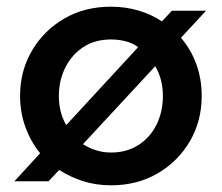

<svg xmlns="http://www.w3.org/2000/svg" viewBox="-20 -542 663 574"><path d="M312 12Q267 12 228 -0.5Q189 -13 157 -34L125 0H23L100 -84Q72 -118 56 -162Q40 -206 40 -255Q40 -330 75.5 -390.5Q111 -451 172 -486.5Q233 -522 312 -522Q355 -522 394 -510.5Q433 -499 464 -478L494 -510H596L521 -429Q551 -394 567 -350Q583 -306 583 -255Q583 -180 547.5 -119.5Q512 -59 451 -23.5Q390 12 312 12ZM312 -86Q359 -86 394 -108.5Q429 -131 448 -169.5Q467 -208 467 -255Q467 -281 461 -303.5Q455 -326 444 -344L228 -111Q245 -100 266.5 -93Q288 -86 312 -86ZM178 -168 393 -401Q377 -413 356 -418.5Q335 -424 312 -424Q264 -424 229.5 -401.5Q195 -379 175.5 -340.5Q156 -302 156 -255Q156 -230 161.5 -208.5Q167 -187 178 -168Z"/></svg>

Font: MuseoModerno SemiBold Medium
Style: Regular
Weight: 500
Version: Version 1.001